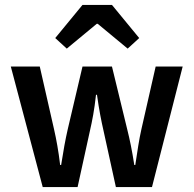

<svg xmlns="http://www.w3.org/2000/svg" viewBox="-20 -762 790 782"><path d="M154 0H296L346 -228C356 -272 364 -312 371 -376H375C384 -312 392 -272 402 -228L452 0H599L724 -491H614L556 -236C546 -192 540 -148 531 -90H527C518 -148 509 -192 498 -236L436 -491H316L256 -236C246 -192 238 -148 229 -90H225C218 -148 210 -192 200 -236L142 -491H24ZM252 -564 374 -665H378L500 -564L547 -607L436 -742H316L205 -607Z"/></svg>

Font: Source Sans Pro Semibold
Style: Regular
Weight: 600
Designer: Paul D. Hunt
Foundry: Adobe Systems Incorporated
Version: Version 3.006;hotconv 1.0.111;makeotfexe 2.5.65597